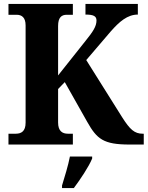

<svg xmlns="http://www.w3.org/2000/svg" viewBox="-20 -734 750 975"><path d="M23 0H350V-55H325C297 -55 275 -68 275 -112V-282L309 -317L423 -115C472 -28 505 0 638 0H710V-55H705C663 -55 640 -76 600 -139L418 -429L542 -574C586 -624 627 -660 680 -660V-714H414V-660C455 -660 470 -652 470 -630C470 -600 452 -573 414 -526L275 -351V-602C275 -646 293 -659 319 -659H350V-714H23V-659H64C90 -659 110 -646 110 -605V-111C110 -67 88 -55 60 -55H23ZM295 208V221H355C387 178 431 113 448 71V61H335C327 104 307 169 295 208Z"/></svg>

Font: Noto Serif Armenian SemiCondensed
Style: Bold
Weight: 700
Width: 4
Designer: Monotype Design Team
Foundry: Monotype Imaging Inc.
Version: Version 2.008